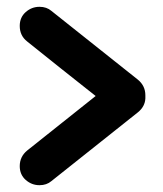

<svg xmlns="http://www.w3.org/2000/svg" viewBox="-20 -563 480 564"><path d="M407 -274Q406 -250 385 -233L131 -31Q117 -19 96 -19Q73 -19 55.5 -34.5Q38 -50 38 -75Q38 -103 60 -121L261 -281L160 -361L60 -441Q38 -458 38 -487Q38 -512 55.5 -527.5Q73 -543 96 -543Q117 -543 131 -531L258 -430L385 -329Q407 -311 407 -283Z"/></svg>

Font: VDS
Style: Bold
Weight: 700
Designer: artmaker
Foundry: artmaker
Version: Version 1.000 2009 initial release